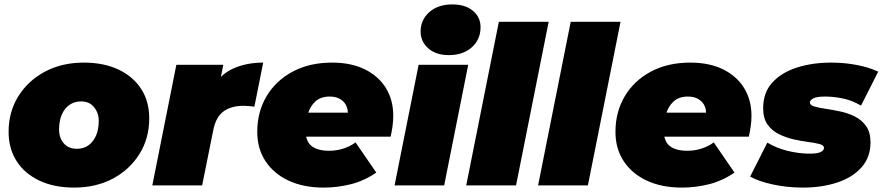

<svg xmlns="http://www.w3.org/2000/svg" viewBox="-20 -841 4005 871"><path d="M316 10Q226 10 159 -21.5Q92 -53 55.5 -110Q19 -167 19 -243Q19 -333 63 -404Q107 -475 184 -516Q261 -557 360 -557Q451 -557 517.5 -525.5Q584 -494 620.5 -437.5Q657 -381 657 -304Q657 -214 613 -143Q569 -72 492.5 -31Q416 10 316 10ZM329 -166Q359 -166 381 -181.5Q403 -197 415.5 -225.5Q428 -254 428 -293Q428 -328 407 -354.5Q386 -381 347 -381Q318 -381 295.5 -365.5Q273 -350 260.5 -321.5Q248 -293 248 -254Q248 -215 269.5 -190.5Q291 -166 329 -166Z M671 0 780 -547H993L962 -392L941 -436Q975 -501 1035.5 -529Q1096 -557 1174 -557L1134 -357Q1120 -359 1108.5 -360Q1097 -361 1085 -361Q1029 -361 994.5 -336Q960 -311 948 -253L897 0Z M1448 10Q1358 10 1290.5 -21Q1223 -52 1185 -109Q1147 -166 1147 -243Q1147 -333 1189 -404Q1231 -475 1307.5 -516Q1384 -557 1486 -557Q1574 -557 1636 -526Q1698 -495 1731 -441Q1764 -387 1764 -316Q1764 -291 1760.5 -267Q1757 -243 1752 -221H1327L1348 -330H1648L1554 -301Q1562 -333 1553.5 -355.5Q1545 -378 1525 -390.5Q1505 -403 1476 -403Q1435 -403 1411 -381Q1387 -359 1376.5 -324Q1366 -289 1366 -251Q1366 -200 1393.5 -178.5Q1421 -157 1474 -157Q1505 -157 1536 -166.5Q1567 -176 1593 -195L1687 -58Q1631 -20 1570.5 -5Q1510 10 1448 10Z M1770 0 1879 -547H2104L1995 0ZM2016 -591Q1957 -591 1922.5 -622Q1888 -653 1888 -698Q1888 -751 1927.5 -786Q1967 -821 2032 -821Q2091 -821 2125.5 -792Q2160 -763 2160 -718Q2160 -662 2120.5 -626.5Q2081 -591 2016 -591Z M2095 0 2243 -742H2469L2321 0Z M2421 0 2569 -742H2795L2647 0Z M3073 10Q2983 10 2915.5 -21Q2848 -52 2810 -109Q2772 -166 2772 -243Q2772 -333 2814 -404Q2856 -475 2932.5 -516Q3009 -557 3111 -557Q3199 -557 3261 -526Q3323 -495 3356 -441Q3389 -387 3389 -316Q3389 -291 3385.5 -267Q3382 -243 3377 -221H2952L2973 -330H3273L3179 -301Q3187 -333 3178.5 -355.5Q3170 -378 3150 -390.5Q3130 -403 3101 -403Q3060 -403 3036 -381Q3012 -359 3001.5 -324Q2991 -289 2991 -251Q2991 -200 3018.5 -178.5Q3046 -157 3099 -157Q3130 -157 3161 -166.5Q3192 -176 3218 -195L3312 -58Q3256 -20 3195.5 -5Q3135 10 3073 10Z M3623 10Q3550 10 3484.5 -4.5Q3419 -19 3383 -40L3461 -194Q3502 -169 3553.5 -156.5Q3605 -144 3651 -144Q3689 -144 3703.5 -151.5Q3718 -159 3718 -170Q3718 -182 3698 -187.5Q3678 -193 3646.5 -197Q3615 -201 3580 -209Q3545 -217 3513.5 -232.5Q3482 -248 3462 -276Q3442 -304 3442 -350Q3442 -421 3483.5 -466.5Q3525 -512 3595 -534.5Q3665 -557 3750 -557Q3810 -557 3865.5 -546.5Q3921 -536 3964 -516L3886 -362Q3843 -387 3800.5 -395Q3758 -403 3723 -403Q3684 -403 3669 -394.5Q3654 -386 3654 -376Q3654 -364 3674 -358Q3694 -352 3725 -347.5Q3756 -343 3791.5 -335.5Q3827 -328 3858 -312.5Q3889 -297 3909 -269Q3929 -241 3929 -195Q3929 -127 3887.5 -81Q3846 -35 3776.5 -12.5Q3707 10 3623 10Z"/></svg>

Font: Montserrat Thin Black
Style: Italic
Weight: 900
Italic angle: -11.3°
Version: Version 9.000